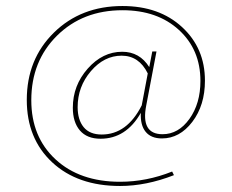

<svg xmlns="http://www.w3.org/2000/svg" viewBox="-20 -545 770 638"><path d="M518 -85Q482 -85 464 -107Q446 -129 448 -170Q399 -84 314 -84Q269 -84 245.5 -111.5Q222 -139 222 -187Q222 -261 271.5 -317Q321 -373 386 -373Q444 -373 476 -322L486 -374H500L466 -195Q447 -99 520 -99Q573 -99 609.5 -150Q646 -201 646 -276Q646 -380 574.5 -445.5Q503 -511 387 -511Q255 -511 169.5 -426.5Q84 -342 84 -212Q84 -90 164.5 -15.5Q245 59 379 59Q467 59 552 25L558 37Q466 73 379 73Q238 73 153.5 -5.5Q69 -84 69 -213Q69 -348 159 -436.5Q249 -525 387 -525Q509 -525 585 -455Q661 -385 661 -277Q661 -195 619 -140Q577 -85 518 -85ZM318 -98Q402 -98 451 -195L471 -301Q442 -360 384 -360Q326 -360 282 -308.5Q238 -257 238 -189Q238 -147 258 -122.5Q278 -98 318 -98Z"/></svg>

Font: EauTestSC Thin
Style: Regular
Weight: 250
Designer: Christian Thalmann (Catharsis Fonts)
Version: Version 0.001;PS 000.001;hotconv 1.0.88;makeotf.lib2.5.64775